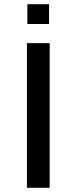

<svg xmlns="http://www.w3.org/2000/svg" viewBox="-20 -892 364 912"><path d="M108 0V-687H216V0ZM110 -778V-872H213V-778Z"/></svg>

Font: Archivo Expanded
Style: Regular
Weight: 400
Width: 7
Designer: Hector Gatti
Foundry: Omnibus-Type
Version: Version 2.001